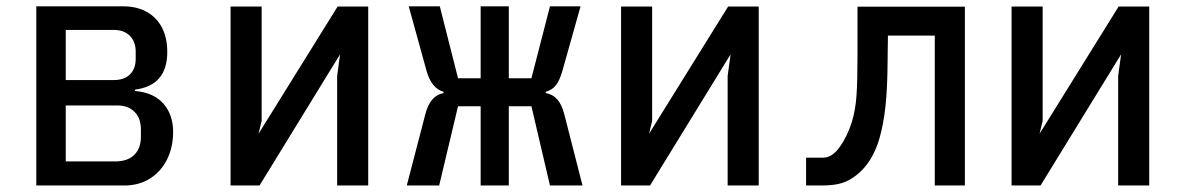

<svg xmlns="http://www.w3.org/2000/svg" viewBox="-20 -570 3640 590"><path d="M91.5 -550.5H359Q400.5 -550.5 431 -533.5Q461.5 -516.5 477.8 -485Q494 -453.5 494 -410.5Q494 -358.5 469.2 -329.8Q444.5 -301 394.5 -294.5V-290.5Q452.5 -285.5 482.2 -251.5Q512 -217.5 512 -164.5Q512 -118.5 493.8 -81Q475.5 -43.5 441.5 -21.8Q407.5 0 362 0H91.5ZM413 -150V-172Q413 -207 393.2 -226.5Q373.5 -246 339.5 -246H182V-74H334Q372 -74 392.5 -94Q413 -114 413 -150ZM397 -389.5V-411Q397 -442 379 -460Q361 -478 330 -478H182V-324H330Q361.5 -324 379.2 -341.2Q397 -358.5 397 -389.5Z M688.5 -550H784V-198.5L774.5 -159L1017.5 -550H1111.5V0H1016V-336.5L1025 -403L777.5 0H688.5Z M1343 -284V-288Q1306 -298.5 1291 -351.5L1236 -550.5H1331.5L1387.5 -329.5H1457V-550.5H1543.5V-329.5H1613L1670 -550.5H1764L1708 -351.5Q1699.5 -322.5 1688.2 -308Q1677 -293.5 1657 -288V-284Q1678.5 -280.5 1692.5 -264.5Q1706.5 -248.5 1714 -219L1770 0H1670L1613 -243.5H1543.5V0H1457V-243.5H1387.5L1329.5 0H1230L1287 -219Q1301.5 -276.5 1343 -284Z M1888.5 -550H1984V-198.5L1974.5 -159L2217.5 -550H2311.5V0H2216V-336.5L2225 -403L1977.5 0H1888.5Z M2457 -85.5H2509.5Q2537 -85.5 2560.2 -118Q2583.5 -150.5 2597.5 -194.5Q2608.5 -231 2611.8 -274.2Q2615 -317.5 2615 -397.5V-549.5H2945V0H2852.5V-460.5H2708.5L2707.5 -383Q2707 -299 2701 -243.5Q2695 -188 2682.5 -145Q2661 -70.5 2612 -32Q2590 -14.5 2566 -7.2Q2542 0 2506 0H2457Z M3088.5 -550H3184V-198.5L3174.5 -159L3417.5 -550H3511.5V0H3416V-336.5L3425 -403L3177.5 0H3088.5Z"/></svg>

Font: JuliaMono Medium
Style: Regular
Weight: 500
Monospace: yes
Designer: cormullion
Foundry: corm
Version: Version 0.054; ttfautohint (v1.8.4)